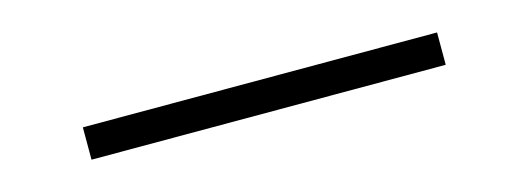

<svg xmlns="http://www.w3.org/2000/svg" viewBox="-17 -131 947 344"><g transform="rotate(-15 457.0 41.0)"><path d="M128 11H785V71H128Z"/></g></svg>

Font: Chokokutai
Style: Regular
Weight: 400
Designer: 108号,108go
Foundry: Font Zone 108
Version: Version 1.000; ttfautohint (v1.8.3)